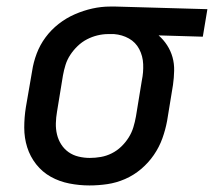

<svg xmlns="http://www.w3.org/2000/svg" viewBox="-20 -558 653 586"><path d="M253 8Q222 8 191.5 2Q161 -4 135 -18.5Q109 -33 90.5 -56.5Q72 -80 63 -108.5Q54 -137 54 -168.5Q54 -200 59 -231L78 -341Q82 -368 92 -394.5Q102 -421 119 -444Q136 -467 159 -485Q182 -503 208.5 -514.5Q235 -526 262 -532Q289 -538 316 -538Q320 -538 324.5 -538Q329 -538 333 -538L613 -530L599 -446L464 -450Q479 -437 490 -420Q501 -403 506.5 -383.5Q512 -364 511.5 -342Q511 -320 508 -299L490 -189Q485 -162 475.5 -135.5Q466 -109 449.5 -85Q433 -61 410.5 -42Q388 -23 361.5 -11.5Q335 0 307.5 4Q280 8 253 8ZM254 -76Q271 -76 288 -79Q305 -82 321 -90Q337 -98 350 -110.5Q363 -123 372.5 -138Q382 -153 387 -169.5Q392 -186 395 -203L413 -313Q418 -337 417 -362Q416 -387 405 -408Q394 -429 373.5 -440.5Q353 -452 328 -454H319Q317 -454 314.5 -454Q312 -454 310 -454Q294 -454 277.5 -450Q261 -446 245.5 -438Q230 -430 217 -417.5Q204 -405 194.5 -390.5Q185 -376 180 -360Q175 -344 172 -327L154 -217Q151 -200 150.5 -182Q150 -164 154 -147.5Q158 -131 167 -117Q176 -103 189.5 -93.5Q203 -84 220 -80Q237 -76 254 -76Z"/></svg>

Font: Iosevka Curly MdExObl
Style: Regular
Weight: 500
Width: 7
Italic angle: -9°
Monospace: yes
Designer: Belleve Invis
Foundry: Belleve Invis
Version: Version 11.1.0; ttfautohint (v1.8.3)